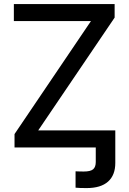

<svg xmlns="http://www.w3.org/2000/svg" viewBox="-20 -748 655 974"><path d="M363.3 204.1V121.1Q370.6 121.6 383.5 121.8Q396.5 122.1 404.8 122.1Q439.5 122.1 452.6 110.6Q465.8 99.1 465.8 73.7V0H564.9V78.6Q564.9 140.6 528.1 173.3Q491.2 206.1 419.4 206.1Q401.9 206.1 387.2 205.6Q372.6 205.1 363.3 204.1ZM53.7 0V-67.9L441.4 -641.1H50.3V-727.5H561.5V-658.7L173.8 -86.4H564.9V0Z"/></svg>

Font: Inter Cardless Tabular
Style: Regular
Weight: 400
Designer: Rasmus Andersson
Foundry: rsms
Version: Version 4.000;git-4fc901f